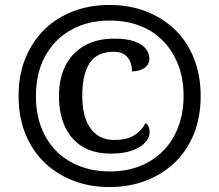

<svg xmlns="http://www.w3.org/2000/svg" viewBox="-20 -745 885 775"><path d="M422 10Q342 10 275 -16Q208 -42 158.5 -90Q109 -138 82 -206Q55 -274 55 -358Q55 -441 82 -508.5Q109 -576 158 -624.5Q207 -673 274.5 -699Q342 -725 422 -725Q502 -725 569.5 -699Q637 -673 686.5 -625Q736 -577 763 -509Q790 -441 790 -357Q790 -273 763 -205.5Q736 -138 686.5 -90Q637 -42 569.5 -16Q502 10 422 10ZM428 -125Q358 -125 311.5 -154Q265 -183 241.5 -235.5Q218 -288 218 -358Q218 -427 243.5 -478.5Q269 -530 319 -559.5Q369 -589 442 -589Q490 -589 521 -578.5Q552 -568 567.5 -549.5Q583 -531 583 -508Q583 -484 562.5 -470.5Q542 -457 513 -457Q513 -477 506 -495Q499 -513 483 -524.5Q467 -536 440 -536Q371 -536 341.5 -490Q312 -444 312 -358Q312 -301 327 -261.5Q342 -222 371 -201Q400 -180 441 -180Q493 -180 523.5 -200Q554 -220 567 -248Q575 -244 579.5 -234Q584 -224 584 -211Q584 -191 567 -171Q550 -151 515 -138Q480 -125 428 -125ZM423 -53Q491 -53 545 -74.5Q599 -96 638.5 -136Q678 -176 699.5 -232.5Q721 -289 721 -358Q721 -428 699 -484Q677 -540 638 -580Q599 -620 544.5 -641Q490 -662 423 -662Q335 -662 268 -625Q201 -588 163 -519.5Q125 -451 125 -357Q125 -286 147 -229.5Q169 -173 209 -133.5Q249 -94 304 -73.5Q359 -53 423 -53Z"/></svg>

Font: Noto Serif Ethiopic ExtraBold
Style: Regular
Weight: 800
Version: Version 2.102